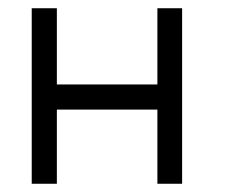

<svg xmlns="http://www.w3.org/2000/svg" viewBox="-20 -495 580 466"><path d="M57 -475H118V-290H362V-475H422V-49H362V-229H118V-49H57Z"/></svg>

Font: ibm3270
Style: Regular
Weight: 400
Monospace: yes
Version: Version 2.0.3